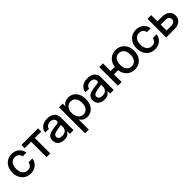

<svg xmlns="http://www.w3.org/2000/svg" viewBox="372 -2038 3753 3753"><g transform="rotate(-45 2248.0 -161.5)"><path d="M278.8 11.7Q205.1 11.7 149.7 -22.5Q94.2 -56.6 63.5 -117.4Q32.7 -178.2 32.7 -256.8Q32.7 -336.4 63.7 -397.5Q94.7 -458.5 149.9 -492.9Q205.1 -527.3 278.8 -527.3Q340.3 -527.3 388.9 -503.2Q437.5 -479 467.8 -436.5Q498 -394 504.4 -339.4H401.9Q394 -382.8 362.8 -410.6Q331.5 -438.5 279.3 -438.5Q212.4 -438.5 174.8 -389.2Q137.2 -339.8 137.2 -256.8Q137.2 -174.8 174.8 -126Q212.4 -77.1 279.3 -77.1Q332.5 -77.1 361.3 -104.2Q390.1 -131.3 400.4 -176.8H504.4Q498.5 -123 468.3 -80.3Q438 -37.6 389.2 -12.9Q340.3 11.7 278.8 11.7Z M719.2 0V-425.8H541.5V-515.6H999.5V-425.8H822.3V0Z M1209.5 8.3Q1132.3 8.3 1081.5 -31Q1030.8 -70.3 1030.8 -147.5Q1030.8 -206.1 1059.8 -237.5Q1088.9 -269 1135.5 -282.7Q1182.1 -296.4 1234.4 -302.7Q1282.7 -308.6 1311 -312.5Q1339.4 -316.4 1351.3 -324.2Q1363.3 -332 1363.3 -351.1V-355.5Q1363.3 -393.1 1335.9 -417.2Q1308.6 -441.4 1259.3 -441.4Q1210 -441.4 1178.7 -417.7Q1147.5 -394 1144.5 -358.4H1043.5Q1046.9 -432.1 1105.5 -479Q1164.1 -525.9 1260.7 -525.9Q1356 -525.9 1410.6 -479Q1465.3 -432.1 1465.3 -353.5V0H1363.8V-73.2H1361.8Q1345.7 -42 1310.8 -16.8Q1275.9 8.3 1209.5 8.3ZM1230.5 -74.7Q1298.8 -74.7 1331.3 -110.1Q1363.8 -145.5 1363.8 -192.9V-253.4Q1353.5 -245.1 1317.4 -238.5Q1281.2 -231.9 1240.2 -226.1Q1197.8 -219.7 1165.5 -202.1Q1133.3 -184.6 1133.3 -145.5Q1133.3 -112.3 1159.4 -93.5Q1185.5 -74.7 1230.5 -74.7Z M1581.5 204.1V-515.6H1682.6V-441.4H1684.1Q1708.5 -483.9 1751 -504.9Q1793.5 -525.9 1843.8 -525.9Q1910.2 -525.9 1960.4 -491.9Q2010.7 -458 2038.8 -397.7Q2066.9 -337.4 2066.9 -257.8Q2066.9 -178.2 2039.1 -117.9Q2011.2 -57.6 1960.9 -23.7Q1910.6 10.3 1843.3 10.3Q1793 10.3 1752.4 -11.7Q1711.9 -33.7 1686 -77.6H1684.6V204.1ZM1822.3 -78.6Q1884.8 -78.6 1923.6 -124.5Q1962.4 -170.4 1962.4 -257.8Q1962.4 -345.2 1923.6 -391.4Q1884.8 -437.5 1822.3 -437.5Q1756.3 -437.5 1717 -388.4Q1677.7 -339.4 1677.7 -257.8Q1677.7 -176.8 1717 -127.7Q1756.3 -78.6 1822.3 -78.6Z M2320.8 8.3Q2243.7 8.3 2192.9 -31Q2142.1 -70.3 2142.1 -147.5Q2142.1 -206.1 2171.1 -237.5Q2200.2 -269 2246.8 -282.7Q2293.5 -296.4 2345.7 -302.7Q2394 -308.6 2422.4 -312.5Q2450.7 -316.4 2462.6 -324.2Q2474.6 -332 2474.6 -351.1V-355.5Q2474.6 -393.1 2447.3 -417.2Q2419.9 -441.4 2370.6 -441.4Q2321.3 -441.4 2290 -417.7Q2258.8 -394 2255.9 -358.4H2154.8Q2158.2 -432.1 2216.8 -479Q2275.4 -525.9 2372.1 -525.9Q2467.3 -525.9 2522 -479Q2576.7 -432.1 2576.7 -353.5V0H2475.1V-73.2H2473.1Q2457 -42 2422.1 -16.8Q2387.2 8.3 2320.8 8.3ZM2341.8 -74.7Q2410.2 -74.7 2442.6 -110.1Q2475.1 -145.5 2475.1 -192.9V-253.4Q2464.8 -245.1 2428.7 -238.5Q2392.6 -231.9 2351.6 -226.1Q2309.1 -219.7 2276.9 -202.1Q2244.6 -184.6 2244.6 -145.5Q2244.6 -112.3 2270.8 -93.5Q2296.9 -74.7 2341.8 -74.7Z M2692.9 0V-515.6H2795.9V-304.2H2911.1Q2919.9 -371.1 2952.4 -421.1Q2984.9 -471.2 3036.6 -499.3Q3088.4 -527.3 3154.8 -527.3Q3228.5 -527.3 3284.2 -492.9Q3339.8 -458.5 3370.6 -397.7Q3401.4 -336.9 3401.4 -256.8Q3401.4 -177.7 3370.6 -117.2Q3339.8 -56.6 3284.2 -22.5Q3228.5 11.7 3154.8 11.7Q3088.4 11.7 3036.4 -16.4Q2984.4 -44.4 2951.9 -94.7Q2919.4 -145 2910.6 -211.9H2795.9V0ZM3154.8 -77.1Q3221.2 -77.1 3259.3 -126Q3297.4 -174.8 3297.4 -256.8Q3297.4 -339.8 3259 -389.2Q3220.7 -438.5 3154.8 -438.5Q3088.9 -438.5 3050.5 -389.4Q3012.2 -340.3 3012.2 -256.8Q3012.2 -174.3 3050.3 -125.7Q3088.4 -77.1 3154.8 -77.1Z M3713.4 11.7Q3639.6 11.7 3584.2 -22.5Q3528.8 -56.6 3498 -117.4Q3467.3 -178.2 3467.3 -256.8Q3467.3 -336.4 3498.3 -397.5Q3529.3 -458.5 3584.5 -492.9Q3639.6 -527.3 3713.4 -527.3Q3774.9 -527.3 3823.5 -503.2Q3872.1 -479 3902.3 -436.5Q3932.6 -394 3939 -339.4H3836.4Q3828.6 -382.8 3797.4 -410.6Q3766.1 -438.5 3713.9 -438.5Q3647 -438.5 3609.4 -389.2Q3571.8 -339.8 3571.8 -256.8Q3571.8 -174.8 3609.4 -126Q3647 -77.1 3713.9 -77.1Q3767.1 -77.1 3795.9 -104.2Q3824.7 -131.3 3835 -176.8H3939Q3933.1 -123 3902.8 -80.3Q3872.6 -37.6 3823.7 -12.9Q3774.9 11.7 3713.4 11.7Z M4129.4 -343.3H4264.6Q4354 -343.3 4408.7 -296.4Q4463.4 -249.5 4463.4 -173.3Q4463.4 -95.7 4408.7 -47.9Q4354 0 4264.6 0H4026.4V-515.6H4129.4ZM4129.4 -253.4V-90.3H4260.7Q4307.6 -90.3 4334.7 -112.8Q4361.8 -135.3 4361.8 -173.3Q4361.8 -210.4 4334.7 -231.9Q4307.6 -253.4 4260.7 -253.4Z"/></g></svg>

Font: Inter Display Medium
Style: Regular
Weight: 500
Designer: Rasmus Andersson
Foundry: rsms
Version: Version 4.001;git-9221beed3